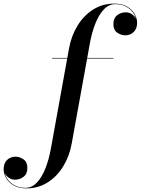

<svg xmlns="http://www.w3.org/2000/svg" viewBox="-229 -780 777 1060"><path d="M59 -460H142.6L152 -512Q164.5 -582 198.9 -638.2Q233.2 -694.4 285.1 -727.2Q337 -760 402 -760Q445.5 -760 473.4 -743.3Q501.2 -726.6 514.6 -702.3Q528 -678 528 -655Q528 -621.2 509 -603.1Q490 -585 463 -585Q439.8 -585 418.4 -599.5Q397 -614 397 -647Q397 -680 417.9 -696Q438.8 -712 465 -712Q483.8 -712 499.4 -701.5Q515 -691 521 -676Q518 -693.5 504.1 -712.3Q490.2 -731.1 465.9 -744.1Q441.5 -757 407 -757Q372 -757 344.5 -728.2Q317 -699.4 297.5 -650.2Q278 -601 267 -540L252.5 -460H397V-457H252L167 12Q154.5 82 120.1 138.2Q85.8 194.4 33.9 227.2Q-18 260 -83 260Q-126.5 260 -154.4 243.3Q-182.2 226.6 -195.6 202.3Q-209 178 -209 155Q-209 121.2 -190 103.1Q-171 85 -144 85Q-120.8 85 -99.4 99.5Q-78 114 -78 147Q-78 180 -98.9 196Q-119.8 212 -146 212Q-164.8 212 -180.4 201.5Q-196 191 -202 176Q-199 193.5 -185.1 212.3Q-171.2 231.1 -146.9 244.1Q-122.5 257 -88 257Q-53 257 -25.5 228.2Q2 199.4 21.5 150.2Q41 101 52 40L142 -457H59Z"/></svg>

Font: Bodoni* 72 Medium
Style: Italic
Weight: 500
Italic angle: -13°
Version: Version 1.002; ttfautohint (v0.97) -l 8 -r 50 -G 200 -x 14 -